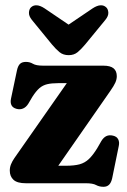

<svg xmlns="http://www.w3.org/2000/svg" viewBox="-20 -691 478 724"><path d="M396.2 -348.4 171.7 -25.7 148.8 -66H228.1Q260.2 -66 280.3 -71.5Q300.4 -77.1 315.4 -91.5Q330.4 -105.9 346.3 -131.6L362.1 -159.1Q370.3 -172.7 381.1 -177.8Q392 -183 406.5 -179.4Q420.2 -176.2 425.6 -165.8Q431.1 -155.4 427.9 -140.7L403 -18.8Q399.3 -2.1 391.2 5.7Q383.1 13.4 370.3 13.4Q354.4 13.4 342.2 6.7Q330.1 0 303.2 0H77.4Q45.1 0 31 -12.9Q16.9 -25.9 16.9 -47.7Q16.9 -60 21.4 -71.3Q25.9 -82.6 34.4 -95L260 -417.6L285.5 -377.4H198.4Q174.6 -377.4 158 -373.5Q141.5 -369.6 128.7 -358.6Q116 -347.6 102.2 -326.1L87.1 -300.5Q78.8 -286.8 66.9 -281.8Q55.1 -276.8 41.5 -280.8Q27.8 -284.8 23.1 -294.7Q18.4 -304.6 21.5 -319.1L44 -425.8Q47.7 -442.8 55.4 -450.2Q63.2 -457.6 77.8 -457.6Q92.4 -457.6 104.2 -450.5Q116.1 -443.4 142.5 -443.4H369.5Q396.2 -443.4 408.3 -433.3Q420.4 -423.2 420.4 -403.7Q420.4 -391.8 414.9 -379.5Q409.4 -367.2 396.2 -348.4ZM273.2 -574.7 147.9 -659.6Q131.9 -670.1 118.9 -671Q106 -671.9 96.9 -663.4Q89.9 -656.6 89.2 -643.6Q88.4 -630.6 100.3 -615.8L175.7 -523.6Q190.9 -505.4 204.6 -494.2Q218.4 -483 239 -483Q259 -483 272.6 -494.2Q286.3 -505.5 301.4 -523.6L377.1 -615.8Q389.3 -630.6 388.5 -643.6Q387.7 -656.6 380.4 -663.4Q371.3 -671.9 358.4 -671Q345.6 -670.1 329.5 -659.6L204 -574.7Z"/></svg>

Font: Fraunces 144pt S100 Black
Style: Regular
Weight: 900
Version: Version 1.000